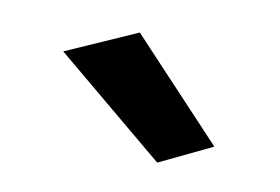

<svg xmlns="http://www.w3.org/2000/svg" viewBox="-38 -760 451 309"><g transform="rotate(10 187.5 -605.5)"><path d="M53.2 -654.7 233.2 -504.7 319.3 -546 169.3 -706Z"/></g></svg>

Font: Jost* Book
Style: Regular
Weight: 400
Version: Version 3.000